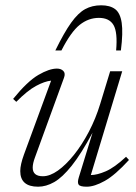

<svg xmlns="http://www.w3.org/2000/svg" viewBox="-20 -695 512 725"><path d="M277.5 -25 329.5 -194Q286.5 -114 251 -69.5Q215.5 -25 184.8 -7.5Q154 10 124 10Q56.5 10 56.5 -49Q56.5 -73 70.5 -111.5L173 -390.5Q148.5 -388 116 -370.5Q83.5 -353 41.5 -310.5L29.5 -321.5Q83.5 -388 124.8 -412Q166 -436 195 -436Q210.5 -436 219.2 -427Q228 -418 221.5 -401L112 -100.5Q103.5 -78 103.5 -62Q103.5 -29.5 142 -29.5Q168.5 -29.5 198.8 -51Q229 -72.5 259.2 -110.2Q289.5 -148 315.5 -197.5Q341.5 -247 358.5 -303L396 -426H441.5L323 -34Q346.5 -34 379.5 -48.2Q412.5 -62.5 456 -103L467 -91Q414.5 -33.5 375.5 -11.8Q336.5 10 307.5 10Q282.5 10 277 2.2Q271.5 -5.5 277.5 -25ZM353.5 -627.5Q314 -627.5 281 -601.2Q248 -575 212 -504.5H189Q222 -572 248.5 -609Q275 -646 301.5 -660.5Q328 -675 362 -675Q395.5 -675 414.8 -660.5Q434 -646 439.5 -609Q445 -572 436.5 -504.5H418.5Q424.5 -573 408.8 -600.2Q393 -627.5 353.5 -627.5Z"/></svg>

Font: Newsreader 16pt Light
Style: Italic
Weight: 300
Italic angle: -17°
Designer: Hugues Gentile
Foundry: Production Type
Version: Version 1.003; ttfautohint (v1.8.3)